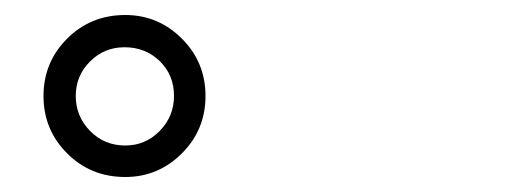

<svg xmlns="http://www.w3.org/2000/svg" viewBox="-20 -789 676 256"><path d="M147 -553Q101 -553 69.5 -584.5Q38 -616 38 -661Q38 -706 69.5 -737.5Q101 -769 147 -769Q191 -769 222.5 -737.5Q254 -706 254 -661Q254 -616 222.5 -584.5Q191 -553 147 -553ZM147 -595Q174 -595 193 -614.5Q212 -634 212 -661Q212 -689 193 -707.5Q174 -726 146 -726Q119 -726 100 -707Q81 -688 81 -661Q81 -634 100 -614.5Q119 -595 147 -595Z"/></svg>

Font: Zen Kaku Gothic New Medium
Style: Regular
Weight: 500
Designer: Yoshimichi Ohira
Foundry: Positype
Version: Version 1.002